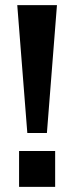

<svg xmlns="http://www.w3.org/2000/svg" viewBox="-20 -725 288 745"><path d="M86 -209 47 -705H201L162 -209ZM54 0V-139H194V0Z"/></svg>

Font: Nunito Sans 12pt ExtraLight
Style: Regular
Weight: 200
Designer: Vernon Adams
Foundry: Vernon Adams
Version: Version 3.101;gftools[0.9.27]